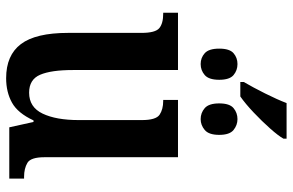

<svg xmlns="http://www.w3.org/2000/svg" viewBox="-180 -740 931 610"><g transform="rotate(90 285.0 -435.5)"><path d="M241 -745Q258 -774 277.5 -813Q297 -852 308 -881H421V-871Q412 -855 389 -829Q366 -803 338 -776.5Q310 -750 287 -734H241ZM184 -608Q164 -608 149.5 -621Q135 -634 135 -667Q135 -700 149.5 -712.5Q164 -725 184 -725Q204 -725 219 -712.5Q234 -700 234 -667Q234 -634 219 -621Q204 -608 184 -608ZM359 -608Q339 -608 324 -621Q309 -634 309 -667Q309 -700 324 -712.5Q339 -725 359 -725Q378 -725 393.5 -712.5Q409 -700 409 -667Q409 -634 393.5 -621Q378 -608 359 -608ZM229 10Q156 10 120.5 -37Q85 -84 85 -187V-420Q85 -464 70 -476.5Q55 -489 24 -489H21V-536H203V-202Q203 -133 218 -98Q233 -63 275 -63Q321 -63 341.5 -106Q362 -149 362 -221V-421Q362 -466 345 -477.5Q328 -489 301 -489H298V-536H480V-112Q480 -68 498 -57.5Q516 -47 542 -47H548V0H385L368 -77H363Q340 -27 306.5 -8.5Q273 10 229 10Z"/></g></svg>

Font: Noto Serif Condensed SemiBold
Style: Regular
Weight: 600
Width: 3
Designer: Monotype Design Team
Foundry: Monotype Imaging Inc.
Version: Version 2.013